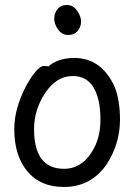

<svg xmlns="http://www.w3.org/2000/svg" viewBox="-20 -724 540 768"><path d="M235.8 23.9Q141.1 23.9 89.1 -39.1Q37.1 -102.1 37.1 -207Q37.1 -252 50 -295.4Q63 -338.9 82 -375.5Q101.1 -412.1 121.1 -436Q141.1 -460 154.8 -460Q171.9 -460 172.9 -458Q212.9 -492.2 276.9 -492.2Q386.2 -492.2 439 -376Q460 -321.8 460 -245.1Q460 -147.9 404.8 -64Q341.8 23.9 235.8 23.9ZM235.8 -48.8Q317.9 -48.8 361.8 -143.1Q381.8 -188 381.8 -245.1Q381.8 -327.1 354.5 -373.5Q327.1 -419.9 271 -419.9Q206.1 -419.9 161.1 -352.5Q116.2 -285.2 116.2 -208Q116.2 -48.8 235.8 -48.8ZM252.9 -584Q228 -584 212.4 -606Q196.8 -627.9 196.8 -648.9Q196.8 -670.9 210 -687.5Q223.1 -704.1 248 -704.1Q272 -704.1 288.1 -681.6Q304.2 -659.2 304.2 -638.2Q304.2 -616.2 290.5 -600.1Q276.9 -584 252.9 -584Z"/></svg>

Font: LXGW WenKai Mono GB Screen
Style: Regular
Weight: 400
Monospace: yes
Designer: LXGW / Fontworks Inc.
Foundry: LXGW / Fontworks Inc.
Version: Version 1.510;January 18,2025